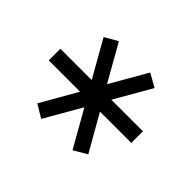

<svg xmlns="http://www.w3.org/2000/svg" viewBox="-84 -826 559 559"><g transform="rotate(45 195.0 -547.0)"><path d="M25 -571H154L90 -684L130 -707L194 -594L259 -707L300 -684L235 -571H365V-523H236L300 -411L259 -387L195 -500L130 -387L90 -411L154 -523H25Z"/></g></svg>

Font: PT Root UI Web
Style: Regular
Weight: 400
Designer: Vitaly Kuzmin
Foundry: ParaType Ltd.
Version: Version 1.000W